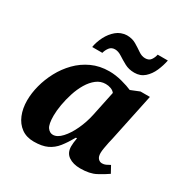

<svg xmlns="http://www.w3.org/2000/svg" viewBox="-176 -921 1051 1081"><g transform="rotate(30 350.0 -380.5)"><path d="M187 10Q139 10 106 -14Q73 -38 56 -79.5Q39 -121 39 -173Q39 -220 52.5 -271.5Q66 -323 92 -371.5Q118 -420 156.5 -459.5Q195 -499 246 -522.5Q297 -546 359 -546Q400 -546 443 -534.5Q486 -523 510 -512L567 -535H628L563 -226Q560 -215 556 -196Q552 -177 548.5 -156.5Q545 -136 545 -123Q545 -99 555.5 -87.5Q566 -76 581 -76Q594 -76 605 -81Q616 -86 630 -94L654 -50Q627 -31 588.5 -10.5Q550 10 489 10Q442 10 412.5 -10.5Q383 -31 383 -73Q383 -84 384.5 -97.5Q386 -111 389 -128H382Q357 -84 332.5 -53Q308 -22 274 -6Q240 10 187 10ZM261 -77Q289 -77 317.5 -108Q346 -139 368.5 -187.5Q391 -236 402 -288L436 -450Q427 -462 411 -468Q395 -474 377 -474Q344 -474 317.5 -453.5Q291 -433 271 -399.5Q251 -366 238 -325.5Q225 -285 218 -245Q211 -205 211 -173Q211 -117 225.5 -97Q240 -77 261 -77ZM483 -609Q447 -609 419.5 -624Q392 -639 369 -654Q346 -669 325 -669Q302 -669 289.5 -652.5Q277 -636 272 -616H206Q212 -652 230 -687Q248 -722 276 -745.5Q304 -769 343 -771Q378 -771 404 -755.5Q430 -740 451.5 -725Q473 -710 495 -710Q520 -710 531.5 -726.5Q543 -743 547 -763H613Q606 -727 590.5 -691.5Q575 -656 548.5 -632.5Q522 -609 483 -609Z"/></g></svg>

Font: Noto Serif ExtraBold
Style: Italic
Weight: 800
Italic angle: -12°
Designer: Monotype Design Team
Foundry: Monotype Imaging Inc.
Version: Version 2.013